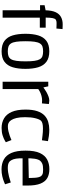

<svg xmlns="http://www.w3.org/2000/svg" viewBox="796 -1602 821 2452"><g transform="rotate(90 1206.0 -376.5)"><path d="M112 0V-478H47V-536L112 -549Q114 -629 136 -676.5Q158 -724 198 -745.5Q238 -767 291 -767Q302 -767 316.5 -766.5Q331 -766 341.5 -765.5Q352 -765 352 -765L345 -687Q345 -687 332 -687.5Q319 -688 302 -688.5Q285 -689 273 -689Q247 -689 232.5 -679.5Q218 -670 212 -640Q206 -610 205 -550H334V-475H206V0Z M636 13Q551 13 502 -24Q453 -61 432.5 -129Q412 -197 412 -292Q412 -386 432.5 -454Q453 -522 502 -559Q551 -596 636 -596Q721 -596 770 -559Q819 -522 839.5 -454Q860 -386 860 -291Q860 -197 839.5 -129Q819 -61 770 -24Q721 13 636 13ZM636 -66Q673 -66 697.5 -75Q722 -84 736.5 -107.5Q751 -131 757.5 -175.5Q764 -220 764 -292Q764 -363 757.5 -407.5Q751 -452 736.5 -476Q722 -500 697 -508.5Q672 -517 636 -517Q599 -517 574.5 -508.5Q550 -500 535 -476Q520 -452 513.5 -407.5Q507 -363 507 -292Q507 -220 513.5 -175.5Q520 -131 535 -107.5Q550 -84 574.5 -75Q599 -66 636 -66Z M1024 0V-583H1083L1096 -523H1102Q1102 -523 1117 -534.5Q1132 -546 1157 -560Q1182 -574 1210.5 -585Q1239 -596 1264 -596Q1282 -596 1295.5 -593Q1309 -590 1309 -590L1301 -502Q1301 -502 1287.5 -503Q1274 -504 1261 -504Q1234 -504 1206 -496.5Q1178 -489 1155 -477.5Q1132 -466 1118 -455V0Z M1615 13Q1546 13 1492.5 -18Q1439 -49 1409.5 -116.5Q1380 -184 1380 -293Q1380 -383 1400 -442Q1420 -501 1455 -534.5Q1490 -568 1537 -582Q1584 -596 1637 -596Q1678 -596 1718 -590.5Q1758 -585 1783 -579L1772 -502Q1751 -504 1709.5 -509.5Q1668 -515 1622 -515Q1584 -515 1559.5 -509Q1535 -503 1522 -490Q1503 -469 1490 -416Q1477 -363 1477 -288Q1477 -219 1487.5 -177Q1498 -135 1512.5 -113Q1527 -91 1539 -83Q1547 -77 1560 -72Q1573 -67 1598 -67Q1626 -67 1656 -74Q1686 -81 1711.5 -90Q1737 -99 1753 -106Q1769 -113 1769 -113L1797 -41Q1797 -41 1774.5 -27.5Q1752 -14 1711 -0.5Q1670 13 1615 13Z M2142 14Q2071 14 2017 -15.5Q1963 -45 1933.5 -112.5Q1904 -180 1904 -292Q1904 -410 1935 -476Q1966 -542 2019.5 -569.5Q2073 -597 2140 -597Q2207 -597 2253.5 -571Q2300 -545 2325 -484Q2350 -423 2350 -321V-255H1959L2003 -271Q2000 -210 2006.5 -172.5Q2013 -135 2024 -116Q2035 -97 2043 -89Q2057 -77 2076 -71.5Q2095 -66 2124 -66Q2152 -66 2181 -70.5Q2210 -75 2235 -81.5Q2260 -88 2279.5 -94.5Q2299 -101 2311 -104L2334 -31Q2325 -27 2298 -16Q2271 -5 2231 4.5Q2191 14 2142 14ZM2003 -294 1959 -328 2296 -335 2254 -300Q2254 -368 2250.5 -416Q2247 -464 2231 -489Q2224 -499 2207.5 -508Q2191 -517 2145 -517Q2096 -517 2071.5 -506.5Q2047 -496 2033 -479Q1998 -434 2003 -294Z"/></g></svg>

Font: Ruda Medium
Style: Regular
Weight: 500
Version: Version 2.001